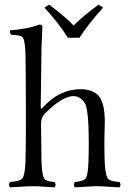

<svg xmlns="http://www.w3.org/2000/svg" viewBox="-20 -804 551 829"><path d="M272.9 -641.1Q234.4 -703.1 171.9 -771L191.9 -784.2Q262.7 -731 297.9 -693.8Q336.4 -733.4 405.8 -784.2L424.8 -771Q357.4 -695.3 323.2 -641.1ZM157.2 -272.9Q157.2 -272 159.2 -104Q161.6 -40.5 174.3 -28.8Q184.6 -20.5 215.8 -18.1Q224.1 -6.3 215.8 4.9Q197.3 4.4 171.9 2.4Q144 0 125 0Q102.1 0 67.9 2.4Q40 4.4 22.9 4.9Q14.6 -6.8 22.9 -18.1Q66.9 -21.5 76.7 -33.7Q87.9 -49.3 89.8 -104Q93.3 -208.5 90.8 -514.6Q90.3 -559.1 89.8 -576.2Q87.9 -636.7 74.2 -646.5Q65.4 -651.9 28.8 -653.8Q21 -663.1 22.9 -672.9Q99.1 -678.7 147.5 -696.8Q149.9 -697.8 150.9 -698.2Q162.1 -696.8 163.1 -689Q159.7 -618.7 159.2 -601.1Q159.2 -599.6 159.2 -599.1Q156.2 -341.3 155.8 -340.8Q156.7 -329.1 166 -340.8Q235.8 -418.9 330.1 -418.9Q383.8 -418 409.2 -386.2Q435.5 -350.1 432.1 -257.8Q429.2 -180.2 432.1 -104Q434.6 -41.5 449.2 -29.3Q460.4 -21 496.1 -18.1Q504.4 -6.8 496.1 4.9Q477.1 4.4 449.7 2.4Q418.5 0 397.9 0Q377.4 0 348.1 2.4Q320.8 4.4 303.2 4.9Q294.9 -6.3 303.2 -18.1Q341.8 -22 350.1 -33.7Q359.9 -48.3 361.8 -104Q364.7 -183.1 361.8 -261.2Q358.4 -334 348.1 -355Q330.6 -388.2 296.9 -389.2Q248.5 -388.2 172.9 -313Q157.7 -295.9 157.2 -272.9Z"/></svg>

Font: Linux Libertine Display O
Style: Regular
Weight: 400
Designer: Philipp H. Poll
Foundry: Philipp H. Poll
Version: Version 5.0.9